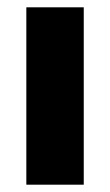

<svg xmlns="http://www.w3.org/2000/svg" viewBox="-20 -505 301 525"><path d="M209 0V-485H52V0Z"/></svg>

Font: Catamaran Thin ExtraBold
Style: Regular
Weight: 800
Version: Version 2.000